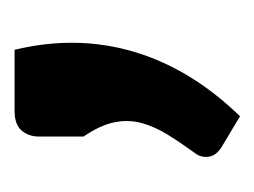

<svg xmlns="http://www.w3.org/2000/svg" viewBox="-64 -738 357 270"><g transform="rotate(-90 115.0 -602.5)"><path d="M180.5 -761Q201.5 -674 177.8 -593.5Q154 -513 87 -444L43.5 -470Q31 -478 30 -488.8Q29 -499.5 35 -507Q49.5 -527 61 -545.5Q72.5 -564 77.5 -582.5Q82.5 -601 78.5 -620.8Q74.5 -640.5 58.5 -664V-726.5Q58.5 -741.5 67 -751.2Q75.5 -761 94.5 -761Z"/></g></svg>

Font: Lato Heavy
Style: Regular
Weight: 800
Designer: Lukasz Dziedzic
Foundry: tyPoland Lukasz Dziedzic
Version: Version 2.007; 2014-02-27